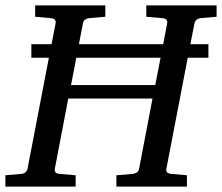

<svg xmlns="http://www.w3.org/2000/svg" viewBox="-35 -691 822 711"><path d="M540 -376 559.6 -477.1H247.6L228 -376ZM709 -624Q699.7 -623 693.6 -618.4Q687.5 -613.8 685.1 -604L669.9 -527.3H736.8V-477.1H660.2L581.1 -65.9Q579.6 -58.6 583.5 -53.2Q587.4 -47.9 601.1 -46.9L657.2 -42V0H396V-42L456.1 -46.9Q464.8 -47.9 471.7 -52.5Q478.5 -57.1 480 -65.9L529.8 -326.2H217.8L168 -65.9Q166.5 -58.6 170.4 -53.2Q174.3 -47.9 187 -46.9L245.1 -42V0H-15.1V-42L42 -46.9Q62.5 -48.3 66.9 -65.9L146 -477.1H81.1V-527.3H155.8L170.9 -604Q172.4 -612.3 168.5 -617.7Q164.6 -623 150.9 -624L95.2 -628.9V-670.9H355V-628.9L295.9 -624Q287.1 -623 280.3 -618.4Q273.4 -613.8 272 -604L257.3 -527.3H569.3L584 -604Q585.4 -612.3 581.5 -617.7Q577.6 -623 564 -624L506.8 -628.9V-670.9H767.1V-628.9Z"/></svg>

Font: Charis SIL Phon
Style: Italic
Weight: 400
Italic angle: -11°
Foundry: SIL International
Version: Version 5.000